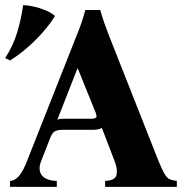

<svg xmlns="http://www.w3.org/2000/svg" viewBox="-20 -727 723 747"><path d="M597 -100Q611 -66 620.5 -50Q630 -34 641 -29.5Q652 -25 668 -23V0H389V-23Q429 -25 433.5 -47Q438 -69 426 -100L376 -230Q370 -225 360.5 -223.5Q351 -222 340 -222H227Q206 -222 195 -217Q184 -212 176 -192L140 -100Q127 -67 142 -46Q157 -25 201 -23V0H19V-23Q41 -25 56.5 -45.5Q72 -66 85 -100L277 -586Q288 -612 296.5 -637Q305 -662 312 -688H370Q377 -662 386 -637Q395 -612 405 -586ZM335 -265Q349 -265 353.5 -269.5Q358 -274 352 -289L283 -460H281L203 -261Q208 -264 215 -264.5Q222 -265 231 -265ZM70 -707Q86 -707 109 -702Q132 -697 155.5 -687.5Q179 -678 194 -665Q176 -635 147 -602Q118 -569 85 -540.5Q52 -512 19 -492L0 -501Q31 -548 47 -601.5Q63 -655 70 -707Z"/></svg>

Font: Bona Nova
Style: Bold
Weight: 700
Designer: Mateusz Machalski
Foundry: Capitalics
Version: Version 4.001; ttfautohint (v1.8.3)